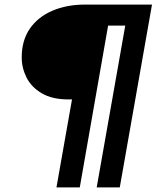

<svg xmlns="http://www.w3.org/2000/svg" viewBox="-20 -720 685 840"><path d="M227 100 295 -285H280Q208 -285 162.5 -312Q117 -339 96 -381Q75 -423 75 -469Q75 -543 110.5 -594.5Q146 -646 209 -673Q272 -700 353 -700H645L504 100H403L528 -608H453L329 100Z"/></svg>

Font: DM Sans 24pt SemiBold
Style: Italic
Weight: 600
Italic angle: -10°
Designer: Colophon Foundry, Jonny Pinhorn
Foundry: Colophon Foundry
Version: Version 4.004;gftools[0.9.30]